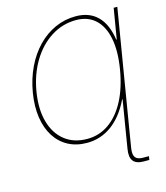

<svg xmlns="http://www.w3.org/2000/svg" viewBox="-134 -839 991 1145"><g transform="rotate(-15 361.5 -266.5)"><path d="M696.3 -727.5 575.7 0H553.2L584 -186.5H581.1Q534.2 -89.8 466.1 -40Q397.9 9.8 313.5 9.8Q247.6 9.8 197.3 -17.3Q147 -44.4 115.5 -94Q84 -143.6 73.7 -212.2Q63.5 -280.8 77.1 -363.3Q91.3 -446.8 124.3 -515.4Q157.2 -584 205.6 -633.8Q253.9 -683.6 313.7 -710.4Q373.5 -737.3 440.9 -737.3Q524.4 -737.3 574.7 -687.7Q625 -638.2 639.6 -540H642.6L673.8 -727.5ZM320.8 -12.7Q394.5 -12.7 454.6 -54.7Q514.6 -96.7 555.9 -175.3Q597.2 -253.9 615.2 -363.3Q633.3 -472.2 617.7 -551Q602.1 -629.9 555.9 -672.4Q509.8 -714.8 437 -714.8Q354 -714.8 283.7 -670.4Q213.4 -626 165.3 -546.9Q117.2 -467.8 99.6 -363.3Q82.5 -258.8 104.5 -179.9Q126.5 -101.1 182.1 -56.9Q237.8 -12.7 320.8 -12.7ZM609.4 204.1Q564.5 204.1 545.9 180.7Q527.3 157.2 535.6 107.4L553.2 0H575.7L558.1 107.4Q551.8 147.5 564.7 164.6Q577.6 181.6 612.8 181.6Q619.1 181.6 628.9 181.6Q638.7 181.6 647.9 181.6L644.5 204.1Q636.2 204.1 626.2 204.1Q616.2 204.1 609.4 204.1Z"/></g></svg>

Font: Inter 20pt Thin
Style: Italic
Weight: 250
Italic angle: -9.3988°
Version: Version 4.001;git-66647c0bb